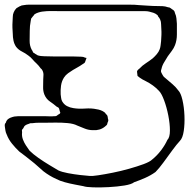

<svg xmlns="http://www.w3.org/2000/svg" viewBox="-62 -748 814 826"><path d="M712 -142Q698 -127 679 -101Q660 -75 641 -49Q622 -23 607 -8Q586 7 562 17.5Q538 28 515 36Q504 45 473.5 50Q443 55 406 57Q369 59 338.5 58Q308 57 297 53Q282 50 260.5 46Q239 42 217 36Q195 30 180 22Q151 9 125 -11Q112 -22 99.5 -33.5Q87 -45 74 -55Q61 -66 47.5 -76Q34 -86 21 -96Q5 -111 -10 -129.5Q-25 -148 -33 -169Q-37 -177 -38.5 -185.5Q-40 -194 -41 -202Q-41 -204 -41.5 -207.5Q-42 -211 -41 -213Q-41 -215 -39.5 -217Q-38 -219 -37 -220Q-35 -228 -31 -232Q-29 -235 -23 -238.5Q-17 -242 -13 -243Q0 -248 15 -248Q30 -248 43 -248H136Q144 -248 152.5 -247.5Q161 -247 169 -248Q171 -248 174.5 -248Q178 -248 180 -249Q184 -251 187 -254Q189 -255 193 -257.5Q197 -260 197 -262Q198 -263 196.5 -266Q195 -269 195 -270Q194 -272 193.5 -276Q193 -280 191 -283Q190 -285 187 -286.5Q184 -288 182 -289Q168 -301 152.5 -311.5Q137 -322 129 -341Q123 -356 123.5 -373.5Q124 -391 124 -407Q125 -416 125 -426.5Q125 -437 120 -446Q119 -448 117 -450.5Q115 -453 113 -454Q109 -460 104.5 -465Q100 -470 95 -475Q86 -483 78 -492.5Q70 -502 60 -509Q47 -519 32 -526.5Q17 -534 7 -547Q-1 -559 -4 -573.5Q-7 -588 -7 -602Q-8 -615 -8.5 -628.5Q-9 -642 -8 -655Q-7 -665 -7 -675.5Q-7 -686 -3 -695Q1 -705 9 -713Q10 -714 12.5 -715Q15 -716 16 -717Q19 -719 22 -720.5Q25 -722 28 -723Q31 -725 34.5 -725Q38 -725 41 -726Q52 -728 64 -728Q76 -728 87 -728H383Q398 -728 428.5 -728Q459 -728 490 -728Q521 -728 536 -726Q556 -725 576 -723.5Q596 -722 615 -722Q626 -722 637.5 -721.5Q649 -721 660 -717Q662 -716 665 -716Q668 -716 670 -714Q674 -712 677 -709Q679 -708 682.5 -705.5Q686 -703 687 -701Q689 -699 689.5 -696Q690 -693 691 -691Q696 -680 697 -669Q698 -658 699 -646Q699 -624 699 -599.5Q699 -575 691 -554Q686 -541 677 -529Q668 -517 660 -506Q653 -494 644.5 -480.5Q636 -467 633 -453Q632 -450 631 -446Q630 -442 631 -439Q631 -438 632 -436Q633 -434 634 -432Q636 -429 637.5 -425.5Q639 -422 641 -420Q643 -417 646.5 -414.5Q650 -412 653 -409Q667 -397 680.5 -385.5Q694 -374 705 -359Q716 -348 723 -317.5Q730 -287 731.5 -251Q733 -215 728.5 -184.5Q724 -154 712 -142ZM593 -62Q614 -79 631 -101.5Q648 -124 658 -146Q669 -157 669 -186.5Q669 -216 662 -251.5Q655 -287 644 -316.5Q633 -346 622 -357Q610 -370 595.5 -380.5Q581 -391 565 -399Q550 -406 539 -414Q537 -416 534 -418Q531 -420 530 -421Q529 -423 529 -427Q529 -430 528 -435Q527 -440 528 -443Q529 -445 532.5 -448.5Q536 -452 538 -453Q550 -466 565.5 -476Q581 -486 595 -497Q604 -505 612.5 -515Q621 -525 625 -536Q628 -544 629 -553.5Q630 -563 631 -571Q632 -585 632.5 -598Q633 -611 632 -624Q631 -634 631 -644.5Q631 -655 627 -664Q626 -667 623.5 -670.5Q621 -674 619 -676Q618 -678 617 -680.5Q616 -683 614 -684Q607 -690 598 -693Q589 -696 580 -698Q572 -700 563 -700Q554 -700 546 -700H204Q183 -700 161.5 -700.5Q140 -701 119 -698Q112 -697 102.5 -694Q93 -691 86 -686Q85 -684 83 -681.5Q81 -679 79 -677L72 -668Q71 -666 71 -662.5Q71 -659 70 -657Q68 -647 67 -636.5Q66 -626 66 -615Q66 -596 65.5 -573.5Q65 -551 75 -533Q77 -531 78.5 -527Q80 -523 82 -521Q84 -520 86 -519Q88 -518 90 -516Q92 -515 94.5 -513.5Q97 -512 100 -510Q106 -508 114 -507Q122 -506 129 -506Q152 -505 176 -505Q200 -505 222 -505Q239 -505 255.5 -505Q272 -505 288 -504Q293 -504 296.5 -503Q300 -502 304 -500Q306 -499 307.5 -499.5Q309 -500 310 -498Q310 -497 309.5 -496.5Q309 -496 309 -495Q308 -493 307 -490Q306 -487 305 -484Q304 -479 300.5 -476.5Q297 -474 292 -471Q282 -464 272 -458.5Q262 -453 252 -447Q242 -441 231 -433Q220 -425 213 -414Q203 -398 200.5 -379Q198 -360 199 -342Q200 -335 201 -326.5Q202 -318 206 -311Q214 -298 226.5 -291.5Q239 -285 253 -283Q276 -279 304 -281Q332 -283 354 -278Q362 -277 370.5 -274Q379 -271 386 -266Q390 -264 394 -257Q396 -256 397.5 -254Q399 -252 400 -250Q402 -244 402 -239Q404 -233 404 -230Q404 -228 403 -225.5Q402 -223 401 -221Q400 -219 399.5 -215.5Q399 -212 397 -210L389 -203Q368 -186 338 -188Q320 -188 303.5 -194.5Q287 -201 270 -208Q255 -216 228.5 -218.5Q202 -221 175 -220.5Q148 -220 133 -220Q119 -220 105 -220Q91 -220 77 -218Q74 -218 70.5 -218Q67 -218 64 -216Q60 -215 54 -212.5Q48 -210 45 -207Q43 -206 41.5 -202.5Q40 -199 38 -196Q34 -192 33 -190Q32 -188 32.5 -184.5Q33 -181 33 -179Q31 -162 37 -147Q42 -134 49.5 -122.5Q57 -111 65 -100Q80 -85 103.5 -68.5Q127 -52 150.5 -38Q174 -24 189 -15Q204 -8 230.5 -3Q257 2 283.5 5Q310 8 325 9Q334 10 361 6Q388 2 423 -5Q458 -12 493.5 -22Q529 -32 556 -42Q583 -52 593 -62Z"/></svg>

Font: Rubik Vinyl
Style: Regular
Weight: 400
Designer: Hubert and Fischer, NaN
Foundry: Hubert and Fischer, NaN
Version: Version 2.200